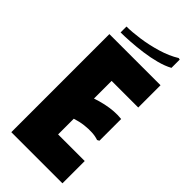

<svg xmlns="http://www.w3.org/2000/svg" viewBox="-270 -916 969 969"><g transform="rotate(45 214.5 -431.0)"><path d="M406 -700V-541H216V-415Q245 -425 274.5 -431.5Q304 -438 332.5 -440Q361 -442 386 -439V-284L375 -278Q356 -285 330.5 -286.5Q305 -288 276 -284.5Q247 -281 216 -271V-159H406V0H41V-700ZM374 -862 383 -860V-801Q354 -785 313 -774Q272 -763 227 -757Q182 -751 142 -748.5Q102 -746 75 -746V-788Q113 -788 167 -795.5Q221 -803 276.5 -819.5Q332 -836 374 -862Z"/></g></svg>

Font: Phudu ExtraBold
Style: Regular
Weight: 800
Version: Version 1.005;gftools[0.9.23]